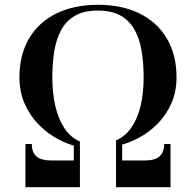

<svg xmlns="http://www.w3.org/2000/svg" viewBox="-20 -780 816 800"><path d="M313 -166.5Q268 -176 223.2 -199.5Q178.5 -223 142 -260Q105.5 -297 83.2 -346.8Q61 -396.5 61 -457.5Q61 -551.5 100.8 -619.2Q140.5 -687 214.2 -723.5Q288 -760 388 -760Q488.5 -760 562 -723.5Q635.5 -687 675.5 -619.2Q715.5 -551.5 715.5 -457.5Q715.5 -396.5 693.2 -347.5Q671 -298.5 634.5 -262.2Q598 -226 553.5 -203.2Q509 -180.5 463.5 -171V-195Q502 -211.5 527.5 -248.5Q553 -285.5 565.8 -338.8Q578.5 -392 578.5 -457.5Q578.5 -516 570.2 -566.8Q562 -617.5 541 -655.5Q520 -693.5 482.8 -714.8Q445.5 -736 388 -736Q330.5 -736 293.2 -714.8Q256 -693.5 235.2 -655.5Q214.5 -617.5 206.2 -566.8Q198 -516 198 -457.5Q198 -392 210.8 -337.5Q223.5 -283 249 -245Q274.5 -207 313 -190.5ZM86 0V-180H112.5Q112.5 -145 132 -128.2Q151.5 -111.5 190 -111.5H287.5V-180.5H313V0ZM463.5 0V-185H489V-111.5H586.5Q625 -111.5 644.5 -128.2Q664 -145 664 -180H690.5V0Z"/></svg>

Font: Bodoni Moda 9pt SemiBold
Style: Regular
Weight: 600
Designer: Owen Earl
Foundry: indestructible type
Version: Version 2.005